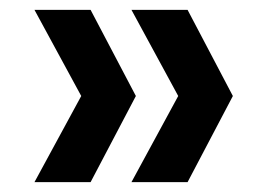

<svg xmlns="http://www.w3.org/2000/svg" viewBox="-20 -490 535 390"><path d="M164 -120H50L145 -295L50 -470H164L256 -295ZM361 -120H247L342 -295L247 -470H361L453 -295Z"/></svg>

Font: DM Sans 10pt SemiBold
Style: Regular
Weight: 600
Version: Version 4.004;gftools[0.9.30]